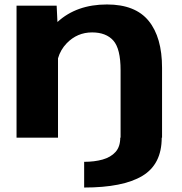

<svg xmlns="http://www.w3.org/2000/svg" viewBox="-20 -616 816 859"><path d="M356.5 223V108Q402.5 108 439 97.8Q475.5 87.5 496.8 64Q518 40.5 518 0H519.5V-301.5Q519.5 -398 487 -434.5Q454.5 -471 392 -471Q325.5 -471 278.5 -422.5Q250.5 -393.5 239.5 -355V0H54V-590.5H233.5L237 -517.5Q322.5 -596 458.5 -596Q585.5 -596 645.2 -522.5Q705 -449 705 -312.5V0H703.5Q703.5 119 616.8 171Q530 223 356.5 223Z"/></svg>

Font: Anybody ExtraExpanded Regular
Style: Bold
Weight: 700
Width: 8
Designer: Tyler Finck
Foundry: Etcetera Type Company
Version: Version 1.010; ttfautohint (v1.8.3) -l 8 -r 50 -G 200 -x 14 